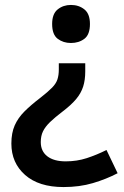

<svg xmlns="http://www.w3.org/2000/svg" viewBox="-20 -565 501 777"><path d="M325 -276Q325 -241 316.5 -214.5Q308 -188 288.5 -164.5Q269 -141 235 -115Q202 -90 182.5 -71Q163 -52 154 -33.5Q145 -15 145 10Q145 47 171.5 67.5Q198 88 246 88Q291 88 331 75Q371 62 411 42L456 136Q410 160 356 176Q302 192 237 192Q137 192 81.5 143Q26 94 26 16Q26 -27 39.5 -57.5Q53 -88 79 -114Q105 -140 143 -169Q175 -194 191 -210.5Q207 -227 212.5 -244Q218 -261 218 -284V-309H325ZM344 -468Q344 -425 321.5 -408Q299 -391 267 -391Q236 -391 213.5 -408Q191 -425 191 -468Q191 -509 213.5 -527Q236 -545 267 -545Q299 -545 321.5 -527Q344 -509 344 -468Z"/></svg>

Font: Noto Sans Thai SemiBold
Style: Regular
Weight: 600
Version: Version 2.001